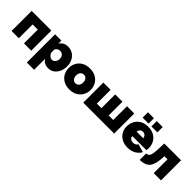

<svg xmlns="http://www.w3.org/2000/svg" viewBox="229 -2030 3553 3553"><g transform="rotate(45 2005.0 -254.0)"><path d="M50 0V-526H565V0H375V-361H240V0Z M1017 10Q899 10 853 -78V213H663V-526H828V-447Q856 -490 897.5 -513Q939 -536 998 -536Q1068 -536 1123 -500.5Q1178 -465 1209.5 -404Q1241 -343 1241 -265Q1241 -186 1212 -124Q1183 -62 1132.5 -26Q1082 10 1017 10ZM951 -150Q992 -150 1019.5 -184Q1047 -218 1047 -266Q1047 -316 1018.5 -346Q990 -376 943 -376Q891 -376 853 -322V-231Q867 -197 894 -173.5Q921 -150 951 -150Z M1569 10Q1475 10 1411 -28.5Q1347 -67 1314 -129Q1281 -191 1281 -263Q1281 -336 1314 -398Q1347 -460 1411 -498Q1475 -536 1569 -536Q1663 -536 1727 -498Q1791 -460 1824 -398Q1857 -336 1857 -263Q1857 -191 1824 -129Q1791 -67 1727 -28.5Q1663 10 1569 10ZM1476 -263Q1476 -211 1502.5 -180.5Q1529 -150 1569 -150Q1610 -150 1636 -180.5Q1662 -211 1662 -263Q1662 -316 1636 -346Q1610 -376 1569 -376Q1529 -376 1502.5 -346Q1476 -316 1476 -263Z M1926 0V-526H2116V-165H2236V-526H2426V-165H2545V-526H2735V0Z M3092 10Q3000 10 2935.5 -27Q2871 -64 2837.5 -125Q2804 -186 2804 -256Q2804 -332 2837 -395.5Q2870 -459 2934 -497.5Q2998 -536 3092 -536Q3186 -536 3250 -498Q3314 -460 3347 -398Q3380 -336 3380 -263Q3380 -232 3375 -205H3006Q3009 -163 3037 -144.5Q3065 -126 3098 -126Q3129 -126 3156.5 -140Q3184 -154 3193 -179L3354 -133Q3322 -70 3255 -30Q3188 10 3092 10ZM3002 -319H3176Q3172 -357 3148.5 -379Q3125 -401 3089 -401Q3053 -401 3030 -379Q3007 -357 3002 -319ZM2899 -581V-721H3055V-581ZM3129 -581V-721H3285V-581Z M3414 10V-158Q3444 -159 3465 -173.5Q3486 -188 3498 -228Q3510 -268 3513 -345L3521 -526H3960V0H3770V-361H3689L3687 -325Q3680 -195 3650 -122.5Q3620 -50 3562 -20.5Q3504 9 3414 10Z"/></g></svg>

Font: Raleway Black
Style: Regular
Weight: 900
Designer: Matt McInerney, Pablo Impallari, Rodrigo Fuenzalida
Foundry: Matt McInerney, Pablo Impallari, Rodrigo Fuenzalida
Version: Version 4.026